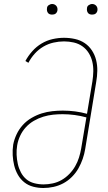

<svg xmlns="http://www.w3.org/2000/svg" viewBox="-20 -932 540 960"><path d="M197 8Q171 8 146 1.5Q121 -5 101.5 -20.5Q82 -36 69.5 -58Q57 -80 51 -104.5Q45 -129 43.5 -155.5Q42 -182 46 -209Q51 -235 63 -260.5Q75 -286 94 -307Q113 -328 138 -342.5Q163 -357 188.5 -365Q214 -373 241 -376Q268 -379 294 -379Q325 -379 355.5 -375Q386 -371 415 -363L442 -525Q446 -550 446.5 -575Q447 -600 441.5 -623.5Q436 -647 423.5 -667Q411 -687 392 -700.5Q373 -714 349 -719.5Q325 -725 300 -725Q274 -725 247.5 -719Q221 -713 197 -699Q173 -685 154 -664Q135 -643 122 -618L107 -627Q121 -653 141.5 -676Q162 -699 188 -714.5Q214 -730 243 -736.5Q272 -743 300 -743Q328 -743 355 -737Q382 -731 403.5 -716.5Q425 -702 439.5 -680Q454 -658 460.5 -632Q467 -606 466.5 -578Q466 -550 461 -522L406 -187Q402 -162 393.5 -137.5Q385 -113 372 -90Q359 -67 339.5 -47.5Q320 -28 296.5 -15.5Q273 -3 247.5 2.5Q222 8 197 8ZM198 -10Q220 -10 243.5 -15Q267 -20 288 -32Q309 -44 326.5 -62Q344 -80 356 -101Q368 -122 375 -144.5Q382 -167 386 -190L412 -345Q383 -353 353 -357Q323 -361 293 -361Q269 -361 245 -358.5Q221 -356 196.5 -348.5Q172 -341 149.5 -328Q127 -315 109.5 -296Q92 -277 81 -253.5Q70 -230 66 -206Q62 -182 63 -158.5Q64 -135 69 -112.5Q74 -90 84.5 -70Q95 -50 111.5 -36Q128 -22 151 -16Q174 -10 198 -10ZM440 -859Q434 -859 428.5 -861Q423 -863 419.5 -868Q416 -873 415 -879Q414 -885 415 -891Q415 -896 417.5 -900Q420 -904 424 -906.5Q428 -909 432 -910.5Q436 -912 441 -912Q447 -912 452.5 -909.5Q458 -907 462 -902Q466 -897 467 -891Q468 -885 467 -879Q466 -874 463.5 -870Q461 -866 457.5 -863.5Q454 -861 449.5 -860Q445 -859 440 -859ZM240 -859Q234 -859 228.5 -861Q223 -863 219.5 -868Q216 -873 215 -879Q214 -885 215 -891Q215 -896 217.5 -900Q220 -904 224 -906.5Q228 -909 232 -910.5Q236 -912 241 -912Q247 -912 252.5 -909.5Q258 -907 262 -902Q266 -897 267 -891Q268 -885 267 -879Q266 -874 263.5 -870Q261 -866 257.5 -863.5Q254 -861 249.5 -860Q245 -859 240 -859Z"/></svg>

Font: Iosevka Curly Slab Thin
Style: Italic
Weight: 100
Italic angle: -9°
Monospace: yes
Designer: Belleve Invis
Foundry: Belleve Invis
Version: Version 22.1.2; ttfautohint (v1.8.4)